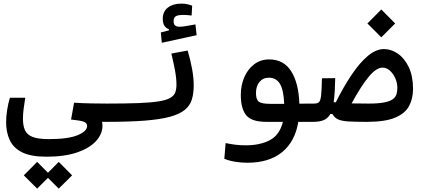

<svg xmlns="http://www.w3.org/2000/svg" viewBox="-20 -687 2384 1087"><path d="M242.7 200.2Q154.8 200.2 105.2 175.3Q55.7 150.4 35.2 106.2Q14.6 62 14.6 4.9Q14.6 -26.4 20.3 -63.5Q25.9 -100.6 36.1 -133.8H123Q117.7 -98.1 113.8 -70.6Q109.9 -43 109.9 -14.2Q109.9 24.4 121.3 50Q132.8 75.7 164.3 88.1Q195.8 100.6 255.9 100.6Q365.2 100.6 419.2 78.4Q473.1 56.2 473.1 26.4Q473.1 9.3 454.3 2.2Q435.5 -4.9 382.3 -10.3L399.4 -105.5Q444.3 -102.5 496.3 -101.6Q548.3 -100.6 585.9 -100.6Q612.3 -100.6 624 -87.6Q635.7 -74.7 635.7 -52.2Q635.7 -27.3 621.6 -12.2Q607.4 2.9 580.1 2.9Q568.8 2.9 557.6 2.4Q560.1 12.7 560.1 24.4Q560.1 71.8 523.4 111.8Q486.8 151.9 416.3 176Q345.7 200.2 242.7 200.2ZM312.5 380.9 251.5 319.8 190.4 380.9 114.7 305.7 190.4 229.5 251.5 291 312.5 229.5 388.2 305.7Z M580.1 2.9Q564 2.9 564 -52.7Q564 -78.6 570.8 -89.6Q577.6 -100.6 585.9 -100.6Q691.9 -100.6 762.7 -103.3Q833.5 -106 876.7 -112.8Q919.9 -119.6 942.1 -131.8Q964.4 -144 971.7 -162.6Q979 -181.2 979 -208Q979 -244.1 970.7 -288.6Q962.4 -333 950.2 -383.8L1042.5 -400.9Q1059.1 -343.8 1067.9 -294.7Q1076.7 -245.6 1076.7 -203.6Q1076.7 -157.7 1065.9 -123Q1055.2 -88.4 1025.6 -64.5Q996.1 -40.5 940.9 -25.6Q885.7 -10.7 797.4 -3.9Q709 2.9 580.1 2.9ZM896 -444.8 890.6 -503.4 936.5 -515.1V-521.5Q901.4 -533.7 901.4 -580.6Q901.4 -622.1 930.7 -644.3Q960 -666.5 1005.9 -666.5Q1026.4 -666.5 1041 -663.1Q1055.7 -659.7 1067.9 -654.8L1064.9 -599.1Q1038.6 -602.5 1019 -602.5Q986.8 -602.5 974.9 -594.7Q962.9 -586.9 962.9 -567.9Q962.9 -549.3 971.7 -542.5Q980.5 -535.6 998 -535.6Q1012.2 -535.6 1038.3 -540.3Q1064.5 -544.9 1086.4 -548.8L1093.3 -487.8Z M1379.9 234.4Q1345.2 234.4 1310.3 228.5Q1275.4 222.7 1250 211.9L1257.3 123Q1286.1 128.9 1312.3 132.3Q1338.4 135.7 1371.1 135.7Q1453.1 135.7 1508.3 106.2Q1563.5 76.7 1581.5 2.9H1488.8Q1403.3 2.9 1373.3 -35.2Q1343.3 -73.2 1343.3 -149.9Q1343.3 -204.1 1363 -249.8Q1382.8 -295.4 1418.9 -323Q1455.1 -350.6 1503.9 -350.6Q1586.4 -350.6 1628.7 -283.4Q1670.9 -216.3 1674.8 -100.1L1757.8 -100.6Q1780.3 -100.6 1789.8 -89.6Q1799.3 -78.6 1799.3 -47.9Q1799.3 -19.5 1787.1 -8.3Q1774.9 2.9 1752.9 2.9H1668.9Q1650.4 114.7 1576.9 174.6Q1503.4 234.4 1379.9 234.4ZM1588.9 -99.1Q1585.9 -178.2 1564.7 -212.6Q1543.5 -247.1 1502.4 -247.1Q1468.8 -247.1 1449 -223.1Q1429.2 -199.2 1429.2 -160.2Q1429.2 -123.5 1445.1 -111.3Q1460.9 -99.1 1510.3 -99.1Q1530.8 -99.1 1549.8 -99.1Q1568.8 -99.1 1588.9 -99.1Z M2057.6 2.9Q1990.7 2.9 1951.9 0.5Q1913.1 -2 1893.1 -11.5Q1873 -21 1862.3 -41.5H1850.1Q1836.9 -17.6 1813.5 -7.3Q1790 2.9 1752 2.9L1757.8 -100.6Q1777.3 -100.6 1786.1 -109.1Q1794.9 -117.7 1798.1 -148.2Q1801.3 -178.7 1802.7 -243.7L1877.9 -244.6Q1877 -202.6 1875 -168.9Q1873 -135.3 1869.1 -108.9Q1875 -107.9 1880.9 -107.4Q1924.8 -195.3 1970.5 -263.4Q2016.1 -331.5 2062.5 -370.4Q2108.9 -409.2 2153.8 -409.2Q2194.8 -409.2 2232.4 -383.3Q2270 -357.4 2294.2 -306.9Q2318.4 -256.3 2318.4 -183.1Q2318.4 -127.9 2295.4 -85.9Q2272.5 -43.9 2215.8 -20.5Q2159.2 2.9 2057.6 2.9ZM1970.7 -101.6Q2007.3 -100.6 2066.4 -100.6Q2123.5 -100.6 2156.7 -107.4Q2189.9 -114.3 2205.3 -126.5Q2220.7 -138.7 2225.1 -155Q2229.5 -171.4 2229.5 -189.9Q2229.5 -218.3 2217.8 -244.4Q2206.1 -270.5 2187 -287.4Q2168 -304.2 2145.5 -304.2Q2110.4 -304.2 2067.1 -252Q2023.9 -199.7 1970.7 -101.6ZM2138.7 -475.6 2060.1 -554.2 2138.7 -633.3 2217.3 -554.2Z"/></svg>

Font: CaskaydiaCove NFP
Style: Regular
Weight: 400
Designer: Aaron Bell
Foundry: Saja Typeworks
Version: Version 2111.001; VTT 6.35;Nerd Fonts 3.1.1